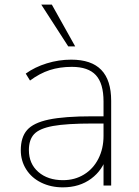

<svg xmlns="http://www.w3.org/2000/svg" viewBox="-20 -806 604 834"><path d="M70.3 -153.3Q70.3 -210 97.7 -241.2Q125 -272.5 191.9 -286.6Q258.8 -300.8 381.8 -300.8H442.4V-269.5H382.8Q269.5 -269.5 210.4 -258.8Q151.4 -248 128.4 -223.6Q105.5 -199.2 105.5 -154.3Q105.5 -94.7 146.5 -59.1Q187.5 -23.4 253.9 -23.4Q304.7 -23.4 344.7 -47.9Q384.8 -72.3 407.2 -116.2Q429.7 -160.2 429.7 -215.8V-365.2Q429.7 -443.4 396.5 -479.5Q363.3 -515.6 292 -515.6Q239.3 -515.6 195.8 -501.5Q152.3 -487.3 110.4 -456.1L91.8 -486.3Q130.9 -514.6 183.1 -530.8Q235.4 -546.9 289.1 -546.9Q377 -546.9 419.9 -502.4Q462.9 -458 462.9 -368.2V0H429.7V-129.9H444.3Q426.8 -67.4 376 -29.8Q325.2 7.8 252.9 7.8Q201.2 7.8 159.2 -12.7Q117.2 -33.2 93.8 -70.3Q70.3 -107.4 70.3 -153.3ZM159.2 -786.1H205.1L306.6 -604.5H276.4Z"/></svg>

Font: Min Sans VF VF
Style: Regular
Weight: 400
Designer: Jinseong-Kim, NotoSansCJK, Nunito
Foundry: Jinseong-Kim
Version: Version 1.420;Glyphs 3.1.2 (3151)